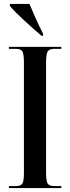

<svg xmlns="http://www.w3.org/2000/svg" viewBox="-20 -951 355 971"><path d="M25 0H290V-10H255Q229 -10 221 -23Q213 -36 213 -77V-634Q213 -677 221 -690.5Q229 -704 255 -704H290V-714H25V-704H60Q86 -704 93.5 -690.5Q101 -677 101 -634V-77Q101 -36 93.5 -23Q86 -10 60 -10H25ZM190 -770H198V-780Q179 -817 161 -857Q143 -897 129 -931H30V-921Q51 -895 102 -848Q153 -801 190 -770Z"/></svg>

Font: Noto Serif Display Condensed Semi
Style: Regular
Weight: 600
Width: 3
Designer: Monotype Design Team
Foundry: Monotype Imaging Inc.
Version: Version 1.900